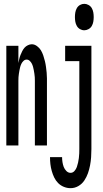

<svg xmlns="http://www.w3.org/2000/svg" viewBox="-20 -759 540 1002"><path d="M13 0V-520H76V-430Q78 -441 80.5 -451.5Q83 -462 87 -472Q91 -482 96 -492Q101 -502 108 -510Q115 -518 125.5 -523Q136 -528 146 -528Q160 -528 173 -518.5Q186 -509 193.5 -496.5Q201 -484 206 -469Q211 -454 214.5 -439.5Q218 -425 220 -410Q222 -395 223.5 -380Q225 -365 225 -350Q225 -335 225 -320V0H162V-320Q162 -329 162 -338Q162 -347 161.5 -356Q161 -365 159.5 -374Q158 -383 156.5 -392Q155 -401 152.5 -410Q150 -419 146 -427Q142 -435 135 -441.5Q128 -448 119 -448Q110 -448 103 -441.5Q96 -435 92 -427Q88 -419 85.5 -410Q83 -401 81.5 -392Q80 -383 78.5 -374Q77 -365 76.5 -356Q76 -347 76 -338Q76 -329 76 -320V0ZM420 -601Q408 -601 397.5 -607Q387 -613 381 -623.5Q375 -634 373 -646Q371 -658 371 -670Q371 -682 373 -694Q375 -706 381 -716.5Q387 -727 397.5 -733Q408 -739 420 -739Q431 -739 442 -733Q453 -727 459 -716.5Q465 -706 467 -694Q469 -682 469 -670Q469 -658 467 -646Q465 -634 459 -623.5Q453 -613 442 -607Q431 -601 420 -601ZM348 223Q330 223 313 216Q296 209 283.5 196.5Q271 184 263 167.5Q255 151 250 133Q245 115 243 97.5Q241 80 241 61H304Q304 74 306 87Q308 100 312.5 112Q317 124 326.5 133.5Q336 143 348 143Q360 143 368.5 133.5Q377 124 381 112.5Q385 101 387.5 89.5Q390 78 391.5 66Q393 54 393.5 42Q394 30 394 19V-440H320V-520H457V19Q457 40 455.5 61.5Q454 83 450 104Q446 125 439 145Q432 165 420 183Q408 201 389 212Q370 223 348 223Z"/></svg>

Font: Iosevka Term Curly Medium
Style: Regular
Weight: 500
Designer: Belleve Invis
Foundry: Belleve Invis
Version: Version 32.3.0